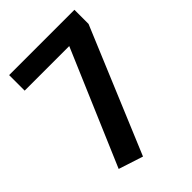

<svg xmlns="http://www.w3.org/2000/svg" viewBox="-204 -762 865 865"><g transform="rotate(-45 228.5 -330.0)"><path d="M434 -673V-583L185 13L68 -25L302 -574H18V-673Z"/></g></svg>

Font: FiraGO Medium
Style: Regular
Weight: 500
Designer: bBox Type
Foundry: bBox Type GmbH
Version: Version 1.001;PS 001.001;hotconv 1.0.88;makeotf.lib2.5.64775